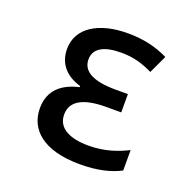

<svg xmlns="http://www.w3.org/2000/svg" viewBox="-104 -654 772 769"><g transform="rotate(20 281.5 -269.5)"><path d="M313 10C388 10 443 -4 485 -26V-113C443 -92 389 -72 320 -72C240 -72 186 -98 186 -156C186 -211 232 -242 334 -242H398V-320H346C254 -320 202 -344 202 -397C202 -443 242 -467 317 -467C370 -467 409 -455 452 -434L488 -511C436 -536 383 -549 315 -549C193 -549 107 -498 107 -407C107 -345 144 -303 207 -285V-280C137 -264 86 -225 86 -147C86 -56 157 10 313 10Z"/></g></svg>

Font: Noto Sans Mono SemiCondensed Medium
Style: Regular
Weight: 500
Width: 4
Designer: Monotype Design Team
Foundry: Monotype Imaging Inc.
Version: Version 2.014